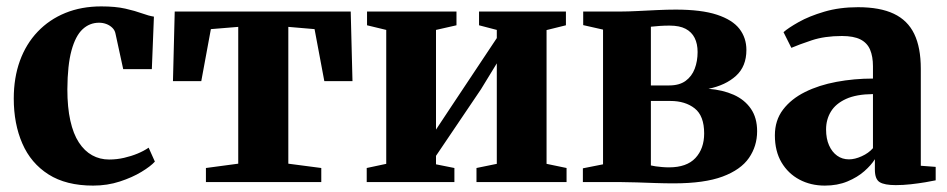

<svg xmlns="http://www.w3.org/2000/svg" viewBox="-20 -569 2959 600"><path d="M271 11Q186.5 11 131.5 -24Q76.5 -59 49.8 -120.5Q23 -182 23 -261Q23 -326 42.2 -379Q61.5 -432 97.8 -470Q134 -508 184.2 -528.5Q234.5 -549 296.5 -549Q341 -549 371.8 -542Q402.5 -535 423.8 -527.2Q445 -519.5 461 -517L454.5 -353H365L341 -463.5Q339 -474.5 331 -482.2Q323 -490 312.2 -494Q301.5 -498 289.5 -498Q260 -498 238 -477.5Q216 -457 203.5 -411.5Q191 -366 190.5 -290Q190.5 -233.5 199.8 -192Q209 -150.5 226.5 -123.8Q244 -97 268 -83.8Q292 -70.5 321 -70.5Q345 -70.5 367.8 -75.8Q390.5 -81 410.2 -89.2Q430 -97.5 444.5 -107.5L464 -64Q451 -49.5 422.2 -32Q393.5 -14.5 354.5 -1.8Q315.5 11 271 11Z M623.5 0V-44L724.5 -57.5V-485L639 -478L609 -315.5H520.5L526 -533H1076L1081.5 -315.5H993.5L963 -478L881 -485V-57.5L984 -44V0Z M1126 0V-44L1187 -57V-475.5L1127 -490V-533H1406.5V-490L1342.5 -475.5V-164L1392.5 -239.5L1532.5 -450V-475.5L1477 -490V-533H1748.5V-490L1688 -475V-57L1750.5 -44V0H1469V-44L1532.5 -57V-371L1483 -290L1342.5 -82V-55.5L1400 -44V0Z M2085.5 4Q2058.5 4 2028.5 3Q1998.5 2 1970 1Q1941.5 0 1919.5 0H1801.5V-43L1864.5 -55.5V-476.5L1802.5 -490.5V-533H1921.5Q1942 -533 1971.8 -534.5Q2001.5 -536 2033.5 -537.5Q2065.5 -539 2091.5 -539Q2172 -539 2220.5 -523Q2269 -507 2290.8 -478.8Q2312.5 -450.5 2312.5 -413Q2312.5 -361.5 2280 -332Q2247.5 -302.5 2194 -291.5Q2238.5 -288 2272.8 -272.8Q2307 -257.5 2326.5 -229.2Q2346 -201 2346 -159Q2346 -112.5 2320.5 -75.5Q2295 -38.5 2238 -17.2Q2181 4 2085.5 4ZM2070.5 -46Q2126 -46 2153.2 -75.2Q2180.5 -104.5 2180.5 -152Q2180.5 -207 2151 -230.2Q2121.5 -253.5 2075 -253.5H2014V-52Q2020 -50.5 2028.8 -49.2Q2037.5 -48 2048.5 -47Q2059.5 -46 2070.5 -46ZM2014 -302H2071Q2103 -302 2122.5 -316.2Q2142 -330.5 2151 -354.2Q2160 -378 2160 -406.5Q2160 -432 2150.8 -450.5Q2141.5 -469 2122.5 -479Q2103.5 -489 2072.5 -489Q2056.5 -489 2041.8 -488Q2027 -487 2014 -485.5Z M2557.5 11Q2513.5 11 2478.2 -7.8Q2443 -26.5 2422.2 -61.5Q2401.5 -96.5 2401.5 -146Q2401.5 -193 2427 -226.5Q2452.5 -260 2495.8 -281.5Q2539 -303 2594 -313.2Q2649 -323.5 2708 -323.5V-362Q2708 -392.5 2699 -413.8Q2690 -435 2668.8 -445.8Q2647.5 -456.5 2611 -456.5Q2557 -456.5 2516.5 -443Q2476 -429.5 2453 -419.5L2428.5 -468.5Q2443 -481.5 2475.8 -500Q2508.5 -518.5 2556 -532.5Q2603.5 -546.5 2661.5 -546.5Q2730 -546.5 2773.2 -526Q2816.5 -505.5 2837 -463Q2857.5 -420.5 2857.5 -354V-51L2904 -47.5V-5.5Q2893 -3 2872 0.5Q2851 4 2826.5 6.8Q2802 9.5 2779.5 9.5Q2744 9.5 2729 0.2Q2714 -9 2714 -39V-71.5Q2703 -53.5 2681.2 -34.2Q2659.5 -15 2628.2 -2Q2597 11 2557.5 11ZM2633 -71Q2651.5 -71 2673 -80.8Q2694.5 -90.5 2708 -106V-275Q2656 -274.5 2623.8 -259.8Q2591.5 -245 2576.5 -220.2Q2561.5 -195.5 2561.5 -164.5Q2561.5 -135.5 2570.8 -114.8Q2580 -94 2596 -82.5Q2612 -71 2633 -71Z"/></svg>

Font: Merriweather 72pt ExtraBold
Style: Regular
Weight: 800
Version: Version 2.100